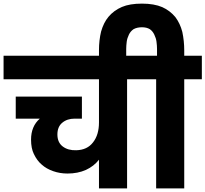

<svg xmlns="http://www.w3.org/2000/svg" viewBox="-37 -1051 1146 1071"><path d="M671.9 -608.9V0H515.1V-160.2Q487.3 -124 441.9 -103Q396.5 -83 339.8 -83Q296.9 -83 259.8 -96.2Q221.7 -109.4 195.8 -132.8Q169.9 -154.3 151.9 -191.9Q136.2 -223.6 136.2 -272Q136.2 -346.7 185.1 -389.2H50.8V-512.2H419.9V-389.2H378.9Q337.4 -389.2 310.1 -366.2Q283.2 -343.8 283.2 -300.8Q283.2 -256.3 313 -233.9Q342.8 -211.4 388.2 -212.9Q449.7 -214.4 481.9 -256.8Q515.1 -298.8 515.1 -368.2V-608.9H-17.1V-740.2H770V-608.9Z M515.1 -770Q515.1 -826.7 526.9 -875Q541 -924.8 567.9 -957Q597.7 -992.7 643.1 -1012.2Q686.5 -1030.8 754.9 -1030.8Q822.8 -1030.8 868.2 -1011.2Q910.6 -992.2 940.9 -956.1Q967.8 -920.4 980 -873Q990.7 -822.3 990.7 -770V-740.2H1088.9V-608.9H990.7V0H834V-608.9H735.8V-740.2H838.9V-777.8Q838.9 -795.9 835.9 -818.8Q833.5 -837.9 823.7 -857.9Q814.5 -877.4 798.8 -888.2Q781.2 -898.9 754.9 -898.9Q727.1 -898.9 708 -888.2Q690.9 -876.5 682.1 -857.9Q672.4 -837.9 669.9 -818.8Q667 -795.9 667 -777.8V-705.1H515.1Z"/></svg>

Font: PoppinsZ
Style: Bold
Weight: 700
Designer: Ninad Kale (Devanagari), Jonny Pinhorn (Latin)
Foundry: Indian Type Foundry
Version: Version 3.002;FEAKit 1.0